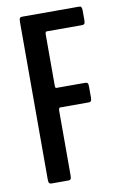

<svg xmlns="http://www.w3.org/2000/svg" viewBox="-82 -749 497 796"><g transform="rotate(-10 167.0 -351.0)"><path d="M68.8 0Q62.5 0 59.6 -3.7Q56.6 -7.3 56.6 -20.5V-681.6Q56.6 -694.3 59.6 -698.2Q62.5 -702.1 68.8 -702.1H308.6Q313 -702.1 315.2 -701.2Q317.4 -700.2 319.1 -695.8Q320.8 -691.4 320.8 -682.6V-644Q320.8 -631.8 317.9 -628.2Q314.9 -624.5 308.6 -624.5H158.7Q152.8 -624.5 152.8 -611.8V-396.5Q152.8 -386.7 157.7 -386.7H279.8Q286.1 -386.7 289.1 -383.3Q292 -379.9 292 -367.7V-323.7Q292 -311.5 289.1 -307.9Q286.1 -304.2 279.8 -304.2H158.2Q156.2 -304.2 154.5 -300.3Q152.8 -296.4 152.8 -292V-20.5Q152.8 -7.3 149.9 -3.7Q147 0 140.6 0Z"/></g></svg>

Font: BenchNine
Style: Bold
Weight: 700
Version: Version 1 ; ttfautohint (v0.92.18-e454-dirty) -l 8 -r 50 -G 